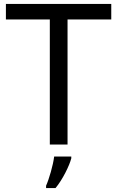

<svg xmlns="http://www.w3.org/2000/svg" viewBox="-20 -734 596 975"><path d="M323 0V-635H545V-714H10V-635H233V0ZM342 70V61H255C250 104 229 176 214 209V221H262C298 178 333 106 342 70Z"/></svg>

Font: Noto Sans Bengali
Style: Regular
Weight: 400
Designer: Jelle Bosma - Monotype Design Team
Foundry: Monotype Imaging Inc.
Version: Version 2.003